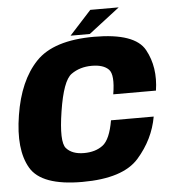

<svg xmlns="http://www.w3.org/2000/svg" viewBox="-56 -861 818 916"><g transform="rotate(-5 353.0 -403.0)"><path d="M301.5 4Q496.5 4 572.5 -82.8Q648.5 -169.5 667.5 -277H463Q447.5 -186.5 412 -159.5Q376.5 -132.5 321.5 -132.5Q264.5 -132.5 236.8 -164Q209 -195.5 231.5 -339.5Q254 -485 295.5 -514.5Q337 -544 394 -544Q449.5 -544 474.8 -518.2Q500 -492.5 484.5 -399.5H689Q706 -510.5 659.2 -595.8Q612.5 -681 417 -681Q223 -681 138.2 -592.2Q53.5 -503.5 27.5 -339.5Q1 -176.5 53.8 -86.2Q106.5 4 301.5 4ZM306 -696H398L546.5 -810.5H410.5Z"/></g></svg>

Font: Anybody UltraCondensed Thin ExtraBold
Style: Italic
Weight: 800
Italic angle: -10°
Version: Version 1.111